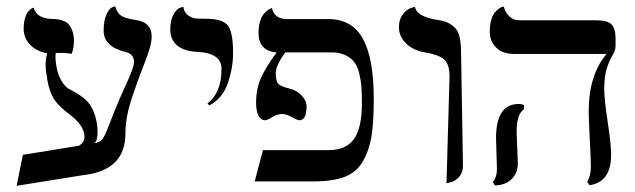

<svg xmlns="http://www.w3.org/2000/svg" viewBox="-20 -581 2033 615"><path d="M131.3 -410.2Q109.4 -414.1 92.5 -424.6Q75.7 -435.1 65.7 -451.7Q55.7 -468.3 55.7 -489.3Q55.7 -506.3 59.3 -519.8Q63 -533.2 67.1 -539.8Q71.3 -546.4 76.7 -550.5Q82 -554.7 84.2 -555.4Q86.4 -556.2 87.9 -556.2Q97.2 -522.5 143.6 -520.5Q155.3 -520 161.9 -519.5Q168.5 -519 180.4 -515.1Q192.4 -511.2 199 -504.4Q205.6 -497.6 211.2 -483.6Q216.8 -469.7 216.8 -449.7Q216.8 -426.8 209.5 -408.7Q202.6 -409.7 196.5 -410.4Q190.4 -411.1 185.5 -411.4Q180.7 -411.6 175.3 -411.6Q168 -411.6 158.2 -411.1Q157.7 -405.3 157.7 -399.4Q157.7 -381.3 163.1 -356.9Q167.5 -337.4 178.7 -319.3Q189.9 -301.3 203.1 -294.9Q232.4 -280.3 251.2 -264.4Q270 -248.5 280.3 -222.7Q293 -190.4 292.5 -156.7Q292.5 -144 290 -135Q287.6 -126 281.7 -122.1Q294.4 -124.5 301.3 -128.9Q308.1 -133.3 314.9 -146.7Q321.8 -160.2 327.6 -176.3Q333.5 -192.4 348.4 -229.2Q363.3 -266.1 381.8 -306.2Q408.7 -363.3 409.2 -381.8Q409.2 -407.7 383.8 -414.1Q312 -430.7 312 -482.9Q312 -515.1 321 -534.7Q330.1 -554.2 339.4 -557.6L349.1 -561Q354 -541 366.9 -531.5Q379.9 -522 414.1 -517.1Q465.8 -510.3 465.8 -463.9Q465.8 -436 444.8 -383.5Q423.8 -331.1 402.8 -268.6Q381.8 -206.1 381.8 -153.8Q381.8 -34.7 246.1 -20L33.2 14.2L53.2 -85L232.9 -114.3Q250.5 -124.5 250.5 -143.1Q250.5 -178.2 203.1 -214.4Q173.8 -236.3 159.2 -254.9Q144.5 -273.4 135.7 -305.7Q133.8 -313.5 131.8 -323.5Q129.9 -333.5 127.9 -348.4Q126 -363.3 126 -376.5Q126.5 -393.6 131.3 -410.2Z M650.4 -243.2 644.5 -250Q689.5 -283.2 689.5 -360.8Q689.5 -411.6 610.4 -415Q569.3 -417 547.4 -435.5Q525.4 -454.1 525.4 -486.8Q525.4 -516.6 535.9 -534.9Q546.4 -553.2 557.1 -556.2L567.4 -559.1Q569.3 -541 582.5 -532Q595.7 -522.9 606.7 -522Q617.7 -521 638.7 -521Q691.9 -521 709.2 -500Q726.6 -479 726.6 -411.1Q726.6 -364.3 710 -315.2Q693.4 -266.1 650.4 -243.2Z M1139.2 -248Q1139.2 -280.3 1137.7 -301.8Q1136.2 -323.2 1130.6 -346.2Q1125 -369.1 1114.5 -382.6Q1104 -396 1085.9 -404.5Q1067.9 -413.1 1043 -413.1H894Q863.3 -372.1 863.3 -346.2Q863.3 -323.2 870.6 -313.7Q877.9 -304.2 905.3 -297.9Q930.2 -292 946 -275.4Q961.9 -258.8 961.9 -240.2Q961.9 -196.3 939 -195.8Q933.1 -195.8 915 -205.8Q897 -215.8 883.3 -215.8Q868.2 -215.8 852.1 -205.8Q835.9 -195.8 829.1 -195.8Q815.9 -195.8 808.1 -210.4Q800.3 -225.1 800.3 -252Q800.3 -296.9 816.2 -332Q832 -367.2 866.2 -413.1Q808.1 -418 808.1 -475.1Q808.1 -495.1 812.5 -510.5Q816.9 -525.9 823 -533.9Q829.1 -542 835.7 -546.9Q842.3 -551.8 846.7 -553.7L851.1 -555.2Q858.9 -520 898.9 -520H1031.2Q1107.4 -520 1142.3 -457Q1177.2 -394 1177.2 -265.1Q1177.2 -190.9 1170.2 -146Q1163.1 -101.1 1143.1 -65.4Q1123 -29.8 1085 -14.9Q1046.9 0 984.9 0H795.9L822.3 -100.1H1032.2Q1089.4 -100.1 1114.3 -136.5Q1139.2 -172.9 1139.2 -248Z M1410.2 5.9 1419.9 -335.9Q1419.9 -376 1402.3 -390.9Q1384.8 -405.8 1341.8 -413.1Q1304.7 -418.9 1281.2 -441.4Q1257.8 -463.9 1257.8 -494.1Q1257.8 -519 1270.3 -534.9Q1282.7 -550.8 1295.9 -555.2L1309.1 -559.1Q1314 -530.3 1371.1 -519Q1397 -515.1 1408.4 -511Q1419.9 -506.8 1433.3 -495.8Q1446.8 -484.9 1451.9 -463.4Q1457 -441.9 1457 -405.8L1462.9 -50.8Q1462.9 -27.8 1450 -13.9Q1437 0 1423.3 2.9Z M1634.8 -159.2Q1634.8 -150.4 1636.7 -109.1Q1638.7 -67.9 1638.7 -58.1Q1638.7 -28.3 1620.1 -8.5Q1601.6 11.2 1565.4 13.2L1558.6 2Q1571.8 -13.2 1571.8 -41Q1571.8 -49.8 1570.3 -88.9Q1568.8 -127.9 1568.8 -138.2Q1568.8 -248 1641.6 -248Q1651.4 -248 1658.7 -244.1V-231Q1634.8 -216.3 1634.8 -159.2ZM1915.5 -295.9Q1915.5 -262.7 1926.5 -190.4Q1937.5 -118.2 1937.5 -85Q1937.5 2 1868.7 12.2L1860.8 2Q1873 -19 1872.6 -48.8Q1872.6 -69.8 1869.1 -136Q1865.7 -202.1 1865.7 -223.1Q1865.7 -341.3 1922.9 -408.2H1627.4Q1590.3 -408.2 1569.6 -428.2Q1548.8 -448.2 1548.8 -479Q1548.8 -500 1553.2 -516.1Q1557.6 -532.2 1564.2 -540Q1570.8 -547.9 1577.6 -553Q1584.5 -558.1 1589.4 -559.1L1593.8 -560.1Q1597.7 -542 1611.1 -529.1Q1624.5 -516.1 1642.6 -516.1H1888.7Q1926.8 -516.1 1939.2 -502.4Q1951.7 -488.8 1951.7 -458V-434.1Q1951.7 -418.9 1942.6 -405Q1933.6 -391.1 1924.6 -365Q1915.5 -338.9 1915.5 -295.9Z"/></svg>

Font: Linux Libertine Capitals
Style: Small Caps
Weight: 400
Designer: Philipp H. Poll
Foundry: Philipp H. Poll
Version: Version 5.1.3